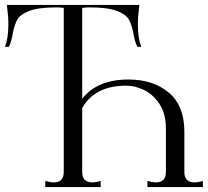

<svg xmlns="http://www.w3.org/2000/svg" viewBox="-30 -760 844 780"><path d="M759 -19Q775 -19 794 -25V0H569V-25Q589 -19 604 -19Q623 -19 633.5 -29.5Q644 -40 644 -60V-237Q644 -297 618.5 -336.5Q593 -376 556 -394Q519 -412 483 -412Q355 -412 304 -321V-60Q304 -40 314.5 -29.5Q325 -19 344 -19Q360 -19 379 -25V0H154V-25Q174 -19 189 -19Q208 -19 218.5 -29.5Q229 -40 229 -60V-728Q213 -730 201 -730Q127 -730 90 -716Q53 -702 41 -681.5Q29 -661 22 -625Q17 -591 6 -570H-10Q4 -603 4 -662Q4 -692 1 -711L-2 -740H536L533 -711Q530 -692 530 -662Q530 -603 544 -570H528Q517 -591 512 -625Q505 -661 493 -681.5Q481 -702 444 -716Q407 -730 333 -730Q320 -730 304 -728V-359Q365 -437 492 -437Q592 -437 655.5 -384Q719 -331 719 -225V-60Q719 -40 729.5 -29.5Q740 -19 759 -19Z"/></svg>

Font: Viaoda Libre
Style: Regular
Weight: 400
Designer: Gydient
Version: Version 2.000